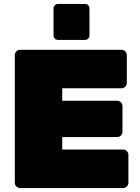

<svg xmlns="http://www.w3.org/2000/svg" viewBox="-20 -952 707 972"><path d="M295 -258H573Q584 -258 592 -266Q600 -274 600 -285V-415Q600 -426 592 -434Q584 -442 573 -442H295V-505H595Q606 -505 614 -513Q622 -521 622 -532V-673Q622 -684 614 -692Q606 -700 595 -700H82Q71 -700 63 -692Q55 -684 55 -673V-27Q55 -16 63 -8Q71 0 82 0H603Q614 0 622 -8Q630 -16 630 -27V-168Q630 -179 622 -187Q614 -195 603 -195H295ZM433 -909V-773Q433 -763 426.5 -756.5Q420 -750 410 -750H274Q264 -750 257.5 -756.5Q251 -763 251 -773V-909Q251 -919 257.5 -925.5Q264 -932 274 -932H410Q420 -932 426.5 -925.5Q433 -919 433 -909Z"/></svg>

Font: Rubik
Style: Regular
Weight: 900
Designer: Hubert & Fischer
Foundry: Hubert & Fischer
Version: Version 1.100